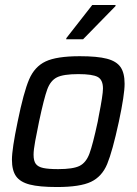

<svg xmlns="http://www.w3.org/2000/svg" viewBox="-20 -744 549 772"><path d="M28 -102Q28 -145 51 -255Q75 -373 97 -424.5Q119 -476 163.5 -497Q208 -518 301 -518Q371 -518 409.5 -508Q448 -498 464.5 -474.5Q481 -451 481 -407Q481 -363 458 -255Q432 -135 411 -84.5Q390 -34 346 -13Q302 8 209 8Q138 8 99.5 -2Q61 -12 44.5 -35.5Q28 -59 28 -102ZM373 -255 377 -277Q394 -362 394 -388Q394 -423 373 -434.5Q352 -446 295 -446Q235 -446 209 -433Q183 -420 170 -384.5Q157 -349 137 -255Q128 -212 121.5 -176.5Q115 -141 115 -122Q115 -97 124 -85Q133 -73 154 -68.5Q175 -64 214 -64Q274 -64 300 -77Q326 -90 339.5 -126Q353 -162 373 -255ZM246 -586 247 -591 351 -724H445L444 -719L314 -586Z"/></svg>

Font: Saira Semi Condensed
Style: Italic
Weight: 400
Width: 4
Italic angle: -12°
Designer: Hector Gatti with collaboration of the Omnibus-Type team
Foundry: Omnibus-Type
Version: Version 1.001; ttfautohint (v1.8)